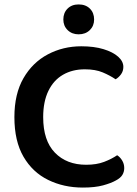

<svg xmlns="http://www.w3.org/2000/svg" viewBox="-20 -832 620 867"><path d="M537 -530Q537 -511 526.5 -496.5Q516 -482 502 -474Q477 -491 444 -505Q411 -519 363 -519Q307 -519 264.5 -494.5Q222 -470 198.5 -421.5Q175 -373 175 -303Q175 -197 228 -142.5Q281 -88 369 -88Q416 -88 450 -101Q484 -114 509 -131Q522 -123 531.5 -107.5Q541 -92 541 -73Q541 -56 532.5 -42Q524 -28 503 -17Q482 -5 445.5 5Q409 15 354 15Q268 15 197.5 -19.5Q127 -54 86 -124.5Q45 -195 45 -303Q45 -408 86 -479Q127 -550 196 -586.5Q265 -623 347 -623Q405 -623 447.5 -610Q490 -597 513.5 -576Q537 -555 537 -530ZM405 -744Q405 -715 385.5 -696Q366 -677 335 -677Q305 -677 285.5 -696Q266 -715 266 -744Q266 -774 285 -793Q304 -812 335 -812Q367 -812 386 -793Q405 -774 405 -744Z"/></svg>

Font: Baloo Bhaijaan 2 SemiBold
Style: Regular
Weight: 600
Designer: Sanskriti Dholi, Noopur Datye and Ek Type
Foundry: Ek Type
Version: Version 1.700